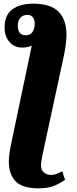

<svg xmlns="http://www.w3.org/2000/svg" viewBox="-20 -785 417 1045"><path d="M28 92Q29 51 41 -4L153 -537Q144 -532 129.5 -529Q115 -526 102 -526Q58 -526 31.5 -556.5Q5 -587 5 -635Q5 -703 47 -734Q89 -765 160 -765Q256 -765 299 -721Q342 -677 342 -594Q340 -541 329 -488L216 36L210 65Q203 100 203 113Q203 140 218.5 153.5Q234 167 257 167Q273 167 286.5 162Q300 157 319 147L334 194Q300 217 268.5 228.5Q237 240 191 240Q101 240 64.5 201.5Q28 163 28 92ZM169 -657Q169 -678 158.5 -691Q148 -704 130 -704Q105 -704 91 -688.5Q77 -673 77 -644Q77 -593 121 -593Q144 -593 156.5 -610.5Q169 -628 169 -657Z"/></svg>

Font: Noto Serif NarrowBlack
Style: Italic
Weight: 900
Width: 4
Italic angle: -12°
Designer: Monotype Design Team
Foundry: Monotype Imaging Inc.
Version: Version 1.001